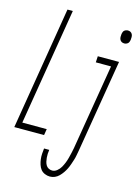

<svg xmlns="http://www.w3.org/2000/svg" viewBox="-150 -810 799 1109"><g transform="rotate(15 250.0 -256.0)"><path d="M-10 0 111 -735H143L28 -37H174L168 0ZM478 -631Q469 -631 462 -635Q455 -639 451.5 -646.5Q448 -654 448 -662.5Q448 -671 449 -680Q450 -685 452 -691Q454 -697 458.5 -701Q463 -705 469 -707Q475 -709 480 -709Q489 -709 496 -705Q503 -701 506.5 -693.5Q510 -686 510 -677.5Q510 -669 509 -660Q508 -655 506 -649Q504 -643 499.5 -639Q495 -635 489 -633Q483 -631 478 -631ZM262 223Q246 223 231 216.5Q216 210 207 198.5Q198 187 193 171.5Q188 156 186 140Q184 124 185 107.5Q186 91 188 75H219Q217 87 216.5 99Q216 111 217 122.5Q218 134 220.5 145Q223 156 228.5 165.5Q234 175 244 180.5Q254 186 266 186Q281 186 294.5 175Q308 164 316 150Q324 136 330 121Q336 106 340 90.5Q344 75 347.5 60Q351 45 354 29L439 -483H348L350 -520H477L385 35Q382 50 379.5 64.5Q377 79 372.5 93Q368 107 363 121.5Q358 136 351.5 149.5Q345 163 336 176Q327 189 316 200Q305 211 291 217Q277 223 262 223Z"/></g></svg>

Font: Iosevka Extralight
Style: Italic
Weight: 200
Italic angle: -9°
Monospace: yes
Designer: Belleve Invis
Foundry: Belleve Invis
Version: Version 32.5.0; ttfautohint (v1.8.4)